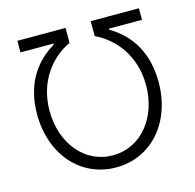

<svg xmlns="http://www.w3.org/2000/svg" viewBox="-107 -837 970 957"><g transform="rotate(-15 378.0 -358.5)"><path d="M64.3 -347.7C64.3 -139.2 196 9.9 377.8 9.9C560 9.9 691.4 -138.8 691.4 -347.7C691.1 -491.1 631 -598 521.3 -661.9V-667.6H691.4V-727.3H442.8V-650.2C543.7 -603 627.1 -496.8 626.8 -348C626.8 -182.5 524.9 -52.9 377.8 -52.6C231.2 -52.2 128.6 -182.5 128.9 -348C128.9 -497.5 211.6 -603 312.9 -650.2V-727.3H64.3V-667.6H234.4V-661.9C124.6 -596.9 64.6 -490.8 64.3 -347.7Z"/></g></svg>

Font: Karasuma Gothic
Style: Light
Weight: 300
Designer: Rasmus Andersson / Ryoko Nishizuka
Foundry: rsms
Version: Version 1.00